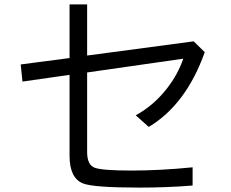

<svg xmlns="http://www.w3.org/2000/svg" viewBox="-20 -830 1039 864"><path d="M293 -810.1H372.1V-580.1L851.6 -644L901.4 -595.2Q817.4 -359.4 649.4 -258.8L590.8 -311Q672.9 -356.4 731.4 -432.1Q780.3 -494.6 804.7 -565.9L372.1 -503.9V-146Q372.1 -87.9 406.2 -75.2Q440.4 -62.5 571.3 -62.5Q701.2 -62.5 846.7 -77.1V4.9Q730.5 14.2 607.4 14.2Q399.4 14.2 352.5 -4.9Q293 -29.8 293 -128.9V-493.2L81.1 -462.9L73.2 -540L293 -568.8Z"/></svg>

Font: UDEV Gothic 35
Style: Regular
Weight: 400
Version: v2.1.0; ttfautohint (v1.8.4.7-5d5b-dirty) -l 6 -r 45 -G 200 